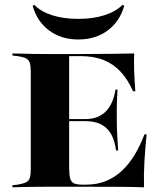

<svg xmlns="http://www.w3.org/2000/svg" viewBox="-20 -799 697 819"><path d="M181.5 -2.4Q150.8 -2.4 122.6 -2Q94.4 -1.6 71.8 -1.2Q49.2 -0.8 33.1 0V-8.9L54.8 -11.3Q78.2 -15.3 90.3 -21Q102.4 -26.6 106.9 -39.5Q111.3 -52.4 111.3 -78.2V-492.7Q111.3 -518.5 106.9 -531.5Q102.4 -544.4 90.3 -550.4Q78.2 -556.5 54.8 -559.7L33.1 -562.1V-571Q49.2 -571 71.8 -570.2Q94.4 -569.4 122.6 -569Q150.8 -568.5 181.5 -568.5H194.4H329.8Q408.9 -568.5 460.9 -569.4Q512.9 -570.2 552.4 -571Q550.8 -533.9 552.4 -493.1Q554 -452.4 557.3 -409.7H547.6Q525.8 -458.9 495.2 -492.3Q464.5 -525.8 422.6 -542.7Q380.6 -559.7 322.6 -559.7H275V-83.9Q275 -53.2 279.4 -37.5Q283.9 -21.8 296.4 -16.5Q308.9 -11.3 333.1 -11.3H346Q393.5 -11.3 431.5 -26.6Q469.4 -41.9 500 -70.6Q530.6 -99.2 554.4 -138.7Q578.2 -178.2 596 -225.8H605.6Q599.2 -166.1 596 -109.3Q592.7 -52.4 594.4 0Q553.2 -1.6 497.2 -2Q441.1 -2.4 357.3 -2.4H194.4ZM245.2 -282.3V-291.1H455.6V-282.3ZM475 -157.3Q469.4 -200.8 453.2 -228.2Q437.1 -255.6 410.1 -269Q383.1 -282.3 344.4 -282.3V-291.1Q398.4 -291.1 430.6 -323Q462.9 -354.8 472.6 -416.9H481.5Q478.2 -366.9 478.2 -340.7Q478.2 -314.5 478.2 -287.1Q478.2 -272.6 478.6 -257.7Q479 -242.7 480.2 -219.8Q481.5 -196.8 483.9 -157.3ZM313.7 -630.6Q241.9 -630.6 190.3 -668.5Q138.7 -706.5 119.4 -773.4L125.8 -779Q153.2 -750 201.6 -734.3Q250 -718.5 313.7 -718.5Q377.4 -718.5 426.2 -734.3Q475 -750 503.2 -779L509.7 -773.4Q490.3 -706.5 438.7 -668.5Q387.1 -630.6 313.7 -630.6Z"/></svg>

Font: Playfair 144pt SemiExpanded Black
Style: Regular
Weight: 900
Width: 6
Designer: Claus Eggers Sørensen
Foundry: Claus Eggers Sørensen
Version: Version 2.203